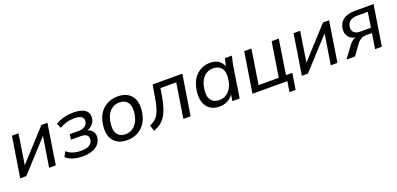

<svg xmlns="http://www.w3.org/2000/svg" viewBox="5 -1317 4657 2251"><g transform="rotate(-20 2334.0 -191.0)"><path d="M38 0 118 -503H200L141 -126L485 -503H561L482 0H399L459 -377L114 0Z M815 9Q751 9 696.5 -8Q642 -25 611 -56L643 -119Q675 -89 721 -74Q767 -59 819 -59Q889 -59 924.5 -80.5Q960 -102 966 -143Q973 -181 949 -201.5Q925 -222 873 -222H752L762 -288H874Q919 -288 949 -308Q979 -328 985 -365Q991 -401 964.5 -423Q938 -445 874 -445Q822 -445 776.5 -432Q731 -419 688 -394L662 -453Q756 -512 890 -512Q988 -512 1034.5 -474Q1081 -436 1070 -368Q1064 -330 1037 -301Q1010 -272 970 -258Q1014 -247 1036 -214Q1058 -181 1050 -134Q1040 -70 982 -30.5Q924 9 815 9Z M1373 9Q1258 9 1202 -63Q1146 -135 1166 -265Q1185 -386 1259.5 -449Q1334 -512 1438 -512Q1554 -512 1610 -440Q1666 -368 1646 -239Q1626 -118 1552 -54.5Q1478 9 1373 9ZM1379 -63Q1445 -63 1493 -110.5Q1541 -158 1556 -249Q1570 -344 1536 -391.5Q1502 -439 1432 -439Q1365 -439 1318 -392Q1271 -345 1257 -255Q1241 -160 1275 -111.5Q1309 -63 1379 -63Z M1704 12 1681 -61Q1731 -81 1762.5 -114.5Q1794 -148 1814 -207Q1834 -266 1849 -361L1873 -503H2244L2164 0H2074L2142 -432H1945L1932 -353Q1914 -239 1885.5 -166.5Q1857 -94 1813 -52Q1769 -10 1704 12Z M2523 9Q2454 9 2407 -24Q2360 -57 2340.5 -118Q2321 -179 2335 -265Q2355 -386 2424.5 -449Q2494 -512 2593 -512Q2652 -512 2694.5 -485Q2737 -458 2752 -410L2776 -503H2863Q2855 -473 2848 -443Q2841 -413 2836 -384L2776 0H2685L2698 -79Q2669 -37 2625 -14Q2581 9 2523 9ZM2549 -63Q2616 -63 2664 -110.5Q2712 -158 2727 -249Q2742 -344 2707.5 -391.5Q2673 -439 2602 -439Q2535 -439 2487.5 -392Q2440 -345 2426 -255Q2410 -160 2444 -111.5Q2478 -63 2549 -63Z M3350 130 3371 0H2936L3016 -503H3106L3038 -71H3290L3358 -503H3447L3380 -71H3459L3427 130Z M3552 0 3632 -503H3714L3655 -126L3999 -503H4075L3996 0H3913L3973 -377L3628 0Z M4109 0 4213 -141Q4231 -166 4253 -183.5Q4275 -201 4296 -208Q4238 -219 4209.5 -259.5Q4181 -300 4191 -363Q4201 -427 4252 -465Q4303 -503 4395 -503H4630L4550 0H4466L4496 -190H4419Q4384 -190 4356.5 -173.5Q4329 -157 4309 -129L4215 0ZM4369 -253H4506L4535 -441H4407Q4347 -441 4315 -417Q4283 -393 4277 -354Q4269 -304 4294.5 -278.5Q4320 -253 4369 -253Z"/></g></svg>

Font: Mulish Medium
Style: Italic
Weight: 500
Italic angle: -9°
Designer: Vernon Adams
Foundry: Vernon Adams
Version: Version 3.603; ttfautohint (v1.8.3)